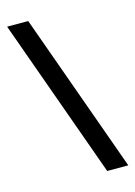

<svg xmlns="http://www.w3.org/2000/svg" viewBox="-119 -803 638 906"><g transform="rotate(-15 200.5 -350.0)"><path d="M289 40 9 -740H112L392 40Z"/></g></svg>

Font: Outfit Thin Medium
Style: Regular
Weight: 500
Version: Version 1.100;gftools[0.9.27]